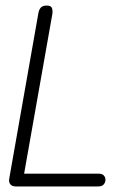

<svg xmlns="http://www.w3.org/2000/svg" viewBox="-20 -670 436 690"><path d="M13 -27 118 -623Q120 -635 126.5 -642.5Q133 -650 148 -650Q163 -650 166.5 -641.5Q170 -633 168 -619L63 -25Q62 -18 57.5 -9Q53 0 36 0Q23 0 17 -8Q11 -16 13 -27ZM359 -24Q359 -15 353 -7.5Q347 0 333 0H36V-46H333Q347 -46 353 -39.5Q359 -33 359 -24Z"/></svg>

Font: Edu QLD Beginners
Style: Regular
Weight: 400
Designer: Tina and Corey Anderson
Foundry: Google for Education
Version: Version 1.001